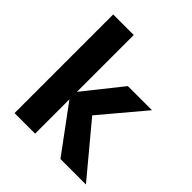

<svg xmlns="http://www.w3.org/2000/svg" viewBox="-195 -855 991 991"><g transform="rotate(45 300.5 -360.0)"><path d="M401 0 195 -279 381 -512H557L307 -215V-336L587 0ZM66 0V-720H216V0Z"/></g></svg>

Font: DM Sans 12pt Black
Style: Regular
Weight: 900
Version: Version 4.004;gftools[0.9.30]